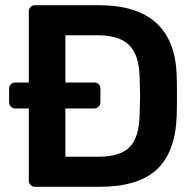

<svg xmlns="http://www.w3.org/2000/svg" viewBox="-20 -720 757 740"><path d="M115 0Q105 0 98 -7Q91 -14 91 -24V-302H39Q29 -302 22 -309Q15 -316 15 -327V-378Q15 -389 22 -395.5Q29 -402 39 -402H91V-675Q91 -686 98 -693Q105 -700 115 -700H360Q653 -700 661 -428Q662 -399 662 -350Q662 -302 661 -273Q656 -133 584 -66.5Q512 0 363 0ZM360 -116Q443 -116 479.5 -153Q516 -190 518 -276Q520 -336 520 -351Q520 -367 518 -425Q516 -508 478 -546Q440 -584 357 -584H232V-402H343Q354 -402 360.5 -395.5Q367 -389 367 -378V-327Q367 -316 360 -309Q353 -302 343 -302H232V-116Z"/></svg>

Font: Rubik AZ
Style: Regular
Weight: 500
Designer: Hubert and Fischer
Foundry: Hubert & Fischer
Version: Version 2.000